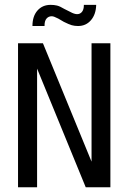

<svg xmlns="http://www.w3.org/2000/svg" viewBox="-20 -786 540 806"><path d="M55.7 -604.5H160.2L364.3 -107.4V-604.5H443.4V0H339.8L135.7 -498V0H55.7ZM248 -694.3 224.6 -708Q214.8 -712.9 208.5 -715.3Q202.1 -717.8 197.3 -717.8Q183.6 -717.8 175.3 -708Q167 -698.2 167 -679.7V-676.8H116.2Q116.2 -717.8 137.2 -741.7Q158.2 -765.6 192.4 -765.6Q207 -765.6 219.2 -762.7Q231.4 -759.8 251 -748L274.4 -736.3Q283.2 -731.4 290.5 -729Q297.9 -726.6 303.7 -726.6Q316.4 -726.6 324.2 -736.3Q332 -746.1 332 -763.7V-765.6H383.8Q382.8 -725.6 361.8 -701.2Q340.8 -676.8 307.6 -676.8Q293 -676.8 281.2 -680.2Q269.5 -683.6 248 -694.3Z"/></svg>

Font: BabelStone Mayan Numerals
Style: Regular
Weight: 400
Designer: Andrew West
Foundry: BabelStone
Version: Version 11.000 June 09, 2018